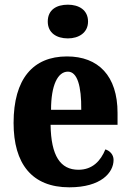

<svg xmlns="http://www.w3.org/2000/svg" viewBox="-20 -790 556 820"><path d="M270 -626C316 -626 356 -650 356 -698C356 -748 316 -770 270 -770C221 -770 184 -748 184 -698C184 -650 221 -626 270 -626ZM276 10C412 10 465 -53 465 -107C465 -130 449 -146 430 -152C410 -103 375 -65 315 -65C238 -65 198 -124 196 -257H482V-308C482 -466 400 -549 266 -549C121 -549 38 -453 38 -265C38 -91 116 10 276 10ZM327 -321H198C198 -427 227 -484 270 -484C310 -484 328 -423 327 -321Z"/></svg>

Font: Noto Serif Myanmar Condensed ExtraBold
Style: Regular
Weight: 800
Width: 3
Designer: Ben Mitchell and the Monotype Design Team
Foundry: Monotype Imaging Inc.
Version: Version 2.106